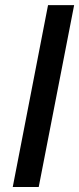

<svg xmlns="http://www.w3.org/2000/svg" viewBox="-20 -745 315 765"><path d="M275.4 -724.6 134.3 0H30.8L171.4 -724.6Z"/></svg>

Font: Arimo Medium
Style: Italic
Weight: 500
Italic angle: -12°
Designer: Steve Matteson
Foundry: Monotype Imaging Inc.
Version: Version 1.33